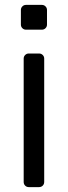

<svg xmlns="http://www.w3.org/2000/svg" viewBox="-20 -764 277 784"><path d="M76.7 -21V-524.9Q76.7 -533.4 82.7 -539.4Q88.8 -545.5 97.3 -545.5H139.6Q148.4 -545.5 154.5 -539.4Q160.5 -533.4 160.5 -524.9V-21Q160.5 -12.1 154.5 -6Q148.4 0 139.6 0H97.3Q88.8 0 82.7 -6Q76.7 -12.1 76.7 -21ZM65.3 -723Q65.3 -731.9 71.4 -737.9Q77.4 -744 85.9 -744H150.9Q159.8 -744 165.8 -737.9Q171.9 -731.9 171.9 -723V-663.7Q171.9 -654.8 165.8 -648.8Q159.8 -642.8 150.9 -642.8H85.9Q77.4 -642.8 71.4 -648.8Q65.3 -654.8 65.3 -663.7Z"/></svg>

Font: DeltaSans
Style: Regular
Weight: 400
Designer: Rasmus Andersson
Foundry: rsms
Version: Version 3.012